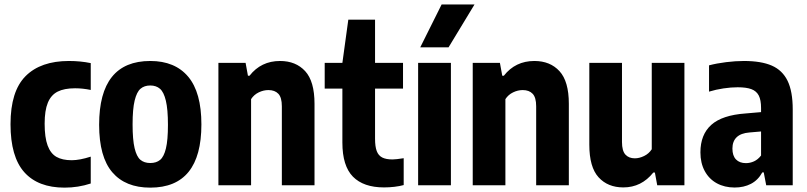

<svg xmlns="http://www.w3.org/2000/svg" viewBox="-20 -828 3608 858"><path d="M27 -273Q27 -420.5 94.5 -488Q162 -555.5 288 -555.5Q339.5 -555.5 385.5 -546V-426Q349.5 -433.5 315.5 -433.5Q267 -433.5 237.5 -418.5Q208 -403.5 193.8 -369Q179.5 -334.5 179.5 -275.5Q179.5 -213.5 192.8 -177.8Q206 -142 232.2 -127Q258.5 -112 300.5 -112Q336 -112 385.5 -128V-8Q329.5 10.5 268.5 10.5Q150 10.5 88.5 -58.5Q27 -127.5 27 -273Z M423 -270.5Q423 -555.5 651.5 -555.5Q762 -555.5 821 -485.2Q880 -415 880 -272Q880 10.5 651.5 10.5Q540.5 10.5 481.8 -58.2Q423 -127 423 -270.5ZM730.5 -270Q730.5 -339.5 721.2 -378Q712 -416.5 695 -431.2Q678 -446 651.5 -446Q625 -446 608 -431.5Q591 -417 581.8 -379Q572.5 -341 572.5 -272.5Q572.5 -203.5 581.5 -165.8Q590.5 -128 607.5 -113.8Q624.5 -99.5 651.5 -99.5Q678.5 -99.5 695.5 -113.5Q712.5 -127.5 721.5 -164.8Q730.5 -202 730.5 -270Z M956 -547H1077.5L1088 -489.5H1095Q1146.5 -555.5 1231.5 -555.5Q1302 -555.5 1343.8 -510Q1385.5 -464.5 1385.5 -364V0H1239.5V-353Q1239.5 -392.5 1223.8 -409Q1208 -425.5 1179.5 -425.5Q1157.5 -425.5 1136.2 -415.2Q1115 -405 1102 -385V0H956Z M1784 -121V-1Q1766 4 1742.5 6.8Q1719 9.5 1696 9.5Q1604.5 9.5 1557.2 -38.5Q1510 -86.5 1510 -191V-432H1431V-547H1510L1536.5 -740H1656V-547H1781V-432H1656V-208.5Q1656 -173 1663.5 -153Q1671 -133 1688 -124.2Q1705 -115.5 1734 -115.5Q1749 -115.5 1784 -121Z M1848.5 0V-547H1995V0ZM1858 -616.5 1953.5 -808H2100.5L1984.5 -616.5Z M2092.5 -547H2214L2224.5 -489.5H2231.5Q2283 -555.5 2368 -555.5Q2438.5 -555.5 2480.2 -510Q2522 -464.5 2522 -364V0H2376V-353Q2376 -392.5 2360.2 -409Q2344.5 -425.5 2316 -425.5Q2294 -425.5 2272.8 -415.2Q2251.5 -405 2238.5 -385V0H2092.5Z M2613.5 -181.5V-547H2759.5V-193.5Q2759.5 -154 2774.8 -137.2Q2790 -120.5 2817 -120.5Q2837 -120.5 2858.2 -130.8Q2879.5 -141 2892.5 -161V-547H3038.5V0H2917L2906.5 -57H2899.5Q2846.5 9.5 2765.5 9.5Q2696 9.5 2654.8 -35.8Q2613.5 -81 2613.5 -181.5Z M3522.5 -339V0H3404L3393 -57.5H3386.5Q3367.5 -23 3335.8 -6.5Q3304 10 3263 10Q3218 10 3183.2 -9Q3148.5 -28 3129.2 -63.8Q3110 -99.5 3110 -147Q3110 -226.5 3158.5 -270Q3207 -313.5 3312 -321L3381 -327V-345.5Q3381 -381 3370.8 -401Q3360.5 -421 3338 -429.5Q3315.5 -438 3276.5 -438Q3247 -438 3213.2 -433Q3179.5 -428 3148.5 -418.5V-536Q3182.5 -545 3224.5 -550.2Q3266.5 -555.5 3304.5 -555.5Q3381.5 -555.5 3429 -534.8Q3476.5 -514 3499.5 -466.8Q3522.5 -419.5 3522.5 -339ZM3381 -133V-240.5L3329 -236Q3291 -233 3272 -214.8Q3253 -196.5 3253 -164Q3253 -132 3269 -115.5Q3285 -99 3313.5 -99Q3332 -99 3349.5 -107Q3367 -115 3381 -133Z"/></svg>

Font: Encode Sans Condensed
Style: Bold
Weight: 700
Width: 3
Designer: Multiple Designers
Foundry: Impallari Type
Version: Version 2.000